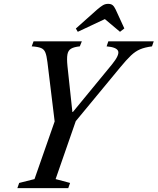

<svg xmlns="http://www.w3.org/2000/svg" viewBox="-20 -976 818 996"><path d="M70 0 79.5 -27 159 -47 263.5 -346 226 -654Q222 -687 215.2 -703.8Q208.5 -720.5 192.5 -727Q176.5 -733.5 144.5 -735.5L154 -761.5H404.5L394 -735.5Q364 -732.5 348.8 -723.5Q333.5 -714.5 329.8 -693.5Q326 -672.5 330 -633L355.5 -395H358L561 -642Q600 -690 593 -710.5Q586 -731 533 -735.5L542 -761.5H777.5L768.5 -735.5Q731 -730.5 706.8 -720.2Q682.5 -710 659.2 -688Q636 -666 601.5 -624L373 -347.5L268.5 -47L343.5 -27L334 0ZM383.5 -811 373.5 -828 484 -926.5Q501.5 -941.5 513.8 -948.8Q526 -956 541 -956Q556 -956 564.2 -949.2Q572.5 -942.5 580 -926.5L625 -828.5L602.5 -811L524 -877Z"/></svg>

Font: Libre Caslon Condensed Medium Italic
Style: Regular
Weight: 500
Italic angle: -22.583°
Designer: Pablo Impallari, Rodrigo Fuenzalida, Katja Schimmel, Ertekin Erdin
Foundry: Pablo Impallari, Rodrigo Fuenzalida
Version: Version 2.000; ttfautohint (v1.8.4.7-5d5b);gftools[0.9.33]